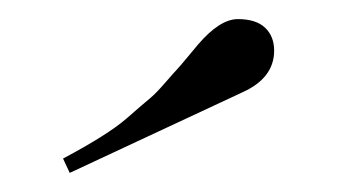

<svg xmlns="http://www.w3.org/2000/svg" viewBox="-20 -700 368 201"><path d="M187 -653Q210 -680 229 -680Q248 -680 257.5 -671Q267 -662 267 -647Q267 -618 233 -603L53 -519L46 -534Q93 -559 112.5 -576Q132 -593 137.5 -597.5Q143 -602 153 -613.5Q163 -625 165 -627Q167 -629 177 -641Z"/></svg>

Font: Elsie Swash Caps
Style: Regular
Weight: 400
Designer: Alejandro Inler
Foundry: Alejandro Inler
Version: 1.003